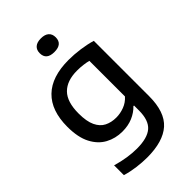

<svg xmlns="http://www.w3.org/2000/svg" viewBox="-291 -873 1205 1205"><g transform="rotate(-45 311.5 -270.5)"><path d="M266 230Q223.5 230 175.5 223.8Q127.5 217.5 84 204.5V117.5Q132 131.5 176.2 138.2Q220.5 145 259.5 145Q353 145 395.5 108.2Q438 71.5 438 -15.5V-59.5H432.5Q404.5 -30 363.8 -12.5Q323 5 271 5Q210 5 159.2 -22.5Q108.5 -50 78 -108.5Q47.5 -167 47.5 -261Q47.5 -404 123.8 -478.2Q200 -552.5 349.5 -552.5Q399.5 -552.5 451.2 -545.2Q503 -538 546.5 -525V-34Q546.5 106 477 168Q407.5 230 266 230ZM306 -84.5Q342 -84.5 377.2 -97.8Q412.5 -111 438 -140V-456Q419 -461 393.8 -464.2Q368.5 -467.5 340 -467.5Q250 -467.5 203.2 -420.2Q156.5 -373 156.5 -270Q156.5 -199.5 175.8 -159Q195 -118.5 228.8 -101.5Q262.5 -84.5 306 -84.5ZM322.5 -650Q251.5 -650 251.5 -710Q251.5 -739 269.5 -755Q287.5 -771 322.5 -771Q357.5 -771 375.5 -755Q393.5 -739 393.5 -710Q393.5 -650 322.5 -650Z"/></g></svg>

Font: Encode Sans SemiExpanded SemiExpanded Medium
Style: Regular
Weight: 500
Width: 6
Designer: Multiple Designers
Foundry: Impallari Type
Version: Version 3.000; ttfautohint (v1.8.3) -l 8 -r 50 -G 200 -x 14 